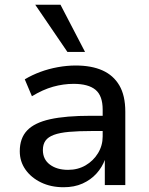

<svg xmlns="http://www.w3.org/2000/svg" viewBox="-20 -777 627 806"><path d="M247 9Q194 9 152.5 -11Q111 -31 87 -65Q63 -99 63 -142Q63 -197 94 -229.5Q125 -262 190.5 -276.5Q256 -291 362 -291H426V-227H366Q310 -227 270.5 -223.5Q231 -220 206.5 -211Q182 -202 171 -186.5Q160 -171 160 -147Q160 -108 189.5 -86Q219 -64 266 -64Q307 -64 339.5 -83Q372 -102 391.5 -134Q411 -166 411 -204V-317Q411 -375 381 -400Q351 -425 289 -425Q246 -425 203 -413Q160 -401 114 -373L84 -444Q114 -462 149 -475Q184 -488 222.5 -495Q261 -502 298 -502Q364 -502 410 -481.5Q456 -461 481 -418.5Q506 -376 506 -308V0H420V-108H421Q409 -75 385 -48.5Q361 -22 326.5 -6.5Q292 9 247 9ZM263 -559 128 -757H234L337 -559Z"/></svg>

Font: Nunito Sans 12pt ExtraLight 9pt Medium
Style: Regular
Weight: 500
Version: Version 3.101;gftools[0.9.27]